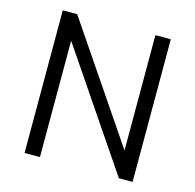

<svg xmlns="http://www.w3.org/2000/svg" viewBox="-105 -832 957 940"><g transform="rotate(15 373.0 -361.5)"><path d="M569 -723H647V0H577.5L177.5 -590V0H99.5V-723H172.5L569 -138.5Z"/></g></svg>

Font: Public Sans Thin Light
Style: Regular
Weight: 300
Version: Version 1.007